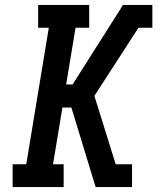

<svg xmlns="http://www.w3.org/2000/svg" viewBox="-20 -755 640 775"><path d="M31 0V-92H86L177 -643H134V-735H340V-643H285L247 -414H273L474 -731L475 -735H595V-643H539L361 -368L447 -92H513V0H366L268 -321H232L194 -92H237V0Z"/></svg>

Font: Iosevka Slab Semibold Extended
Style: Italic
Weight: 600
Width: 7
Italic angle: -9°
Monospace: yes
Designer: Belleve Invis
Foundry: Belleve Invis
Version: Version 11.1.0; ttfautohint (v1.8.3)